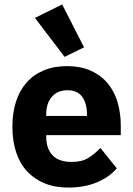

<svg xmlns="http://www.w3.org/2000/svg" viewBox="-20 -836 602 868"><path d="M288 12Q228 12 181 -7.5Q134 -27 101.5 -62.5Q69 -98 52.5 -149Q36 -200 36 -263Q36 -325 52 -375.5Q68 -426 99.5 -462Q131 -498 177 -517.5Q223 -537 282 -537Q347 -537 393.5 -515Q440 -493 469.5 -456Q499 -419 512.5 -370.5Q526 -322 526 -269V-225H189V-217Q189 -165 217 -134.5Q245 -104 305 -104Q351 -104 380 -122.5Q409 -141 434 -167L508 -75Q473 -34 416.5 -11Q360 12 288 12ZM285 -428Q240 -428 214.5 -398.5Q189 -369 189 -320V-312H373V-321Q373 -369 351.5 -398.5Q330 -428 285 -428ZM138 -755 261 -816 360 -622 272 -579Z"/></svg>

Font: IBM Plex Arabic
Style: Bold
Weight: 700
Designer: Mike Abbink, Paul van der Laan, Pieter van Rosmalen, Wael Morcos, Khajak Apelian
Foundry: Bold Monday
Version: Version 1.0